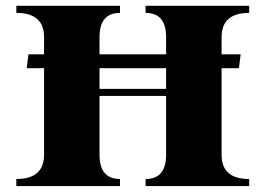

<svg xmlns="http://www.w3.org/2000/svg" viewBox="-20 -629 886 649"><path d="M128.9 -106Q128.9 -106 128.9 -398.4H70.3L76.2 -445.3H128.9V-503.4Q128.9 -585.4 35.2 -585.4V-609.4H385.7V-585.4Q316.4 -585.4 316.4 -503.4V-445.3H541.5V-503.4Q541.5 -585.4 472.2 -585.4V-609.4H822.3V-585.4Q729 -585.4 729 -503.4V-445.3H793.5L787.6 -398.4H729V-105.7Q729 -23.9 822.3 -23.9V0H472.2V-23.9Q541.5 -23.9 541.5 -106V-304.7H316.4V-106Q316.4 -23.9 385.7 -23.9V0H35.2V-23.9Q128.9 -23.9 128.9 -106ZM541.5 -398.4H316.4V-328.6H541.5Z"/></svg>

Font: itsadzoke
Style: Regular
Weight: 700
Width: 7
Version: Version 0.45